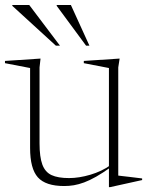

<svg xmlns="http://www.w3.org/2000/svg" viewBox="-28 -738 592 772"><path d="M131 -161.5Q131 -107 142.2 -76.5Q153.5 -46 179.2 -34Q205 -22 249.5 -22Q290 -22 335.5 -35.5Q381 -49 416.5 -74L418.5 -66.5Q385 -42.5 358.5 -27.5Q332 -12.5 310.2 -4.5Q288.5 3.5 269.2 6.8Q250 10 230 10Q155.5 10 124.2 -25Q93 -60 93 -143V-464.5L-8 -484V-493L135 -502.5L131 -467ZM410 14.5V-65V-464.5L309 -484V-493L453 -502.5L447.5 -467V-32Q452 -31.5 464.2 -30Q476.5 -28.5 492 -26.8Q507.5 -25 521.5 -23.2Q535.5 -21.5 543.5 -20.5V-14L414.5 14.5ZM213 -554.5H196.5L21.5 -714.5V-718H89.5ZM331.5 -554.5H318L200 -714.5V-718H257Z"/></svg>

Font: Newsreader 60pt ExtraLight
Style: Regular
Weight: 250
Designer: Hugues Gentile
Foundry: Production Type
Version: Version 1.003